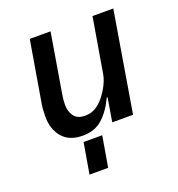

<svg xmlns="http://www.w3.org/2000/svg" viewBox="-130 -623 860 929"><g transform="rotate(-20 300.0 -158.0)"><path d="M208 12Q139 12 103.5 -29.5Q68 -71 68 -137Q68 -155 69.5 -174.5Q71 -194 76 -220L126 -516H233L183 -217Q177 -184 177 -158Q177 -123 194.5 -99Q212 -75 252 -75Q282 -75 305.5 -89Q329 -103 349 -128Q353 -134 361 -144.5Q369 -155 377 -169.5Q385 -184 392 -201Q399 -218 402 -238L449 -516H556L470 0H363L383 -122H379Q350 -60 310 -24Q270 12 208 12ZM200 42H296L269 200H173Z"/></g></svg>

Font: IBM Plex Mono Medium
Style: Italic
Weight: 500
Italic angle: -9°
Monospace: yes
Designer: Mike Abbink, Paul van der Laan, Pieter van Rosmalen
Foundry: Bold Monday
Version: Version 2.3